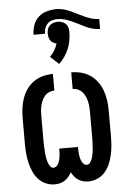

<svg xmlns="http://www.w3.org/2000/svg" viewBox="-57 -870 614 920"><g transform="rotate(-5 250.0 -410.0)"><path d="M168 8Q146 8 125 -1.5Q104 -11 89.5 -27.5Q75 -44 66 -65Q57 -86 52 -107.5Q47 -129 45 -151.5Q43 -174 43 -196V-324Q43 -348 46.5 -372Q50 -396 58 -418.5Q66 -441 80.5 -461Q95 -481 115 -494.5Q135 -508 158.5 -514Q182 -520 206 -520V-440Q193 -440 181 -435Q169 -430 160.5 -420.5Q152 -411 146.5 -399Q141 -387 138 -374.5Q135 -362 134 -349Q133 -336 133 -324V-196Q133 -188 133.5 -179Q134 -170 134.5 -161.5Q135 -153 135.5 -144.5Q136 -136 137.5 -127.5Q139 -119 141 -110.5Q143 -102 146.5 -94Q150 -86 155.5 -79Q161 -72 170 -72Q178 -72 184.5 -78Q191 -84 194.5 -91.5Q198 -99 200 -107Q202 -115 203 -123Q204 -131 204.5 -139.5Q205 -148 205 -156V-161H295V-156Q295 -148 295.5 -139.5Q296 -131 297 -123Q298 -115 300 -107Q302 -99 305.5 -91.5Q309 -84 315.5 -78Q322 -72 330 -72Q339 -72 344.5 -79Q350 -86 353.5 -94Q357 -102 359 -110.5Q361 -119 362.5 -127.5Q364 -136 364.5 -144.5Q365 -153 365.5 -161.5Q366 -170 366.5 -179Q367 -188 367 -196V-324Q367 -336 366 -349Q365 -362 362 -374.5Q359 -387 353.5 -399Q348 -411 339.5 -420.5Q331 -430 319 -435Q307 -440 294 -440V-520Q318 -520 341.5 -514Q365 -508 385 -494.5Q405 -481 419.5 -461Q434 -441 442 -418.5Q450 -396 453.5 -372Q457 -348 457 -324V-196Q457 -174 455 -151.5Q453 -129 448 -107.5Q443 -86 434 -65Q425 -44 410.5 -27.5Q396 -11 375 -1.5Q354 8 332 8Q319 8 306.5 5Q294 2 283 -5Q272 -12 264 -22Q256 -32 250 -43Q244 -32 236 -22Q228 -12 217 -5Q206 2 193.5 5Q181 8 168 8ZM130 -715Q130 -738 138 -761Q146 -784 163 -799.5Q180 -815 203.5 -821.5Q227 -828 250 -828Q268 -828 285 -823Q302 -818 318 -811Q334 -804 350 -795.5Q366 -787 382 -780Q398 -773 415 -768Q432 -763 450 -763V-715Q432 -715 415 -719.5Q398 -724 382 -731.5Q366 -739 350 -747.5Q334 -756 318 -763Q302 -770 285 -775Q268 -780 250 -780Q237 -780 224 -776Q211 -772 202 -762.5Q193 -753 189 -740.5Q185 -728 185 -715ZM240 -565 199 -603Q212 -615 221.5 -631Q231 -647 236 -664Q228 -665 220 -669.5Q212 -674 207 -681.5Q202 -689 200 -697.5Q198 -706 198 -715Q198 -725 201 -735.5Q204 -746 211.5 -753Q219 -760 229.5 -763.5Q240 -767 250 -767Q260 -767 270.5 -763.5Q281 -760 288.5 -753Q296 -746 299 -735.5Q302 -725 302 -715Q302 -694 298.5 -673.5Q295 -653 287 -633.5Q279 -614 267 -596.5Q255 -579 240 -565Z"/></g></svg>

Font: Iosevka Bendy Medium
Style: Regular
Weight: 500
Monospace: yes
Designer: Belleve Invis
Foundry: Belleve Invis
Version: Version 30.1.2